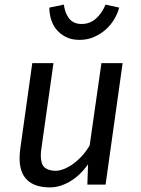

<svg xmlns="http://www.w3.org/2000/svg" viewBox="-20 -801 610 833"><path d="M359 0 362 -88Q326 -38 282.5 -13Q239 12 197 12Q132 12 98.5 -19.5Q65 -51 65 -115Q65 -133 68 -156L120 -527H212L160 -160Q157 -140 157 -126Q157 -89 173.5 -74.5Q190 -60 222 -60Q238 -60 258 -68Q278 -76 298 -90.5Q318 -105 336.5 -125.5Q355 -146 369 -170L420 -527H512L438 0ZM325 -628Q290 -628 265 -641Q240 -654 224 -674Q208 -694 201 -719Q194 -744 194 -768L257 -781Q262 -743 280.5 -720Q299 -697 334 -697Q370 -697 396 -720Q422 -743 438 -781L497 -768Q491 -744 476.5 -719Q462 -694 440 -674Q418 -654 389 -641Q360 -628 325 -628Z"/></svg>

Font: Yekcdsyqcyvpieeyorgstswgcgt
Style: Regular
Weight: 400
Italic angle: -8°
Designer: Carrois Corporate & Edenspiekermann
Foundry: Carrois Corporate GbR & Edenspiekermann AG
Version: Version 2.001